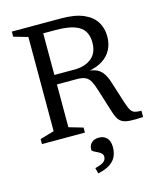

<svg xmlns="http://www.w3.org/2000/svg" viewBox="-134 -777 938 1125"><g transform="rotate(-15 335.0 -215.0)"><path d="M343.5 -372.5Q407 -372.5 446.5 -404Q486 -435.5 486 -499Q486 -540 468.5 -568Q451 -596 409 -610.5Q367 -625 295 -625H158.5L159.5 -682.5H343.5Q429 -682.5 480.8 -660Q532.5 -637.5 556 -598.8Q579.5 -560 579.5 -511Q579.5 -466 561.2 -431Q543 -396 506.5 -373Q470 -350 415.5 -341V-345Q450.5 -342.5 472.8 -331.2Q495 -320 509.5 -297.5Q524 -275 535.5 -238L576.5 -109Q587 -76 597 -61Q607 -46 621.8 -42Q636.5 -38 660 -38V0Q611 3 581.5 1.2Q552 -0.5 534.5 -9.8Q517 -19 506.8 -38Q496.5 -57 487 -89.5L448.5 -212.5Q436.5 -252.5 424.8 -274.8Q413 -297 394.2 -306Q375.5 -315 342 -315H159.5L158.5 -372.5ZM221.5 -682.5V-55.5L307 -30.5V0H46.5V-30.5L132 -55.5V-627L46.5 -651.5V-682.5ZM312 217Q351.5 207 365.8 195.2Q380 183.5 380 165.5Q380 152 370.5 143.8Q361 135.5 348.2 129.8Q335.5 124 326 118.5Q316.5 113 316.5 106.5Q316.5 81 332.8 65.2Q349 49.5 378.5 49.5Q406.5 49.5 425 68Q443.5 86.5 443.5 124.5Q443.5 152.5 433.5 177.2Q423.5 202 397.2 221Q371 240 321 251.5Z"/></g></svg>

Font: Newsreader
Style: Regular
Weight: 400
Designer: Hugues Gentile
Foundry: Production Type
Version: Version 1.003